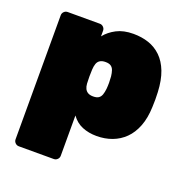

<svg xmlns="http://www.w3.org/2000/svg" viewBox="-129 -647 919 954"><g transform="rotate(20 330.5 -170.0)"><path d="M72 190Q61 190 53 182Q45 174 45 163V-493Q45 -504 53 -512Q61 -520 72 -520H242Q253 -520 261 -512Q269 -504 269 -493V-463Q292 -492 328.5 -511Q365 -530 417 -530Q461 -530 498 -517.5Q535 -505 563.5 -477.5Q592 -450 609 -406Q626 -362 629 -299Q630 -277 630 -260Q630 -243 629 -220Q627 -161 610 -117.5Q593 -74 564.5 -46Q536 -18 498.5 -4Q461 10 417 10Q375 10 341 -4Q307 -18 284 -50V163Q284 174 276 182Q268 190 257 190ZM334 -169Q353 -169 363 -176Q373 -183 377.5 -196Q382 -209 384 -227Q387 -260 384 -293Q382 -311 377.5 -324Q373 -337 363 -344Q353 -351 334 -351Q316 -351 305 -344Q294 -337 289.5 -324Q285 -311 284 -293Q283 -271 283 -256.5Q283 -242 284 -219Q285 -203 290.5 -192Q296 -181 306.5 -175Q317 -169 334 -169Z"/></g></svg>

Font: Rubik Light Black
Style: Regular
Weight: 900
Version: Version 2.104